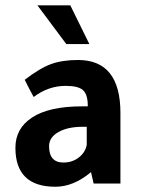

<svg xmlns="http://www.w3.org/2000/svg" viewBox="-20 -692 542 724"><path d="M434.1 0H333L323.2 -43Q257.3 12.2 189 12.2Q38.1 12.2 38.1 -134.8Q38.1 -208 101.1 -249Q165 -291 290 -291H311V-293Q311 -335.9 293 -352.1Q274.9 -368.2 228 -368.2Q162.1 -368.2 106.9 -326.2Q88.9 -359.4 73.2 -391.1Q130.4 -435.1 172.6 -450.4Q214.8 -465.8 273.9 -465.8Q434.1 -465.8 434.1 -266.1ZM307.1 -213.9H292Q234.9 -213.9 200 -193.8Q165 -173.8 165 -141.1Q165 -79.1 219.2 -79.1Q252.4 -79.1 277.1 -98.1Q301.8 -117.2 307.1 -146ZM230 -525.9 121.1 -671.9H245.1L316.9 -525.9Z"/></svg>

Font: Tajawal
Style: Bold
Weight: 700
Designer: Boutros Fonts
Foundry: Created by Boutros International 2017
Version: Version 1.700